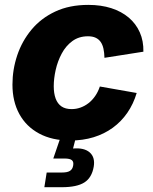

<svg xmlns="http://www.w3.org/2000/svg" viewBox="-20 -573 635 797"><path d="M271.5 10.3Q196.3 10.3 142.6 -18.6Q88.9 -47.4 60.3 -99.6Q31.7 -151.9 31.7 -221.7Q31.7 -284.2 51.5 -343.3Q71.3 -402.3 110.6 -449.7Q149.9 -497.1 209 -524.9Q268.1 -552.7 346.7 -552.7Q399.4 -552.7 441.9 -539.1Q484.4 -525.4 514.4 -500Q544.4 -474.6 560.3 -438.7Q576.2 -402.8 575.2 -358.4L413.6 -333Q413.1 -354.5 409.4 -371.1Q405.8 -387.7 397.7 -399.2Q389.6 -410.6 376.7 -416.5Q363.8 -422.4 345.2 -422.4Q307.6 -422.4 280.5 -402.6Q253.4 -382.8 236.3 -350.8Q219.2 -318.8 211.2 -283Q203.1 -247.1 203.1 -214.8Q203.1 -185.5 210.9 -164.1Q218.8 -142.6 235.1 -131.3Q251.5 -120.1 277.3 -120.1Q296.4 -120.1 314.2 -126.5Q332 -132.8 347.4 -144.8Q362.8 -156.7 375 -174.3Q387.2 -191.9 394.5 -213.9L547.4 -187Q533.7 -141.1 508.5 -104.7Q483.4 -68.4 448.2 -42.7Q413.1 -17.1 368.7 -3.4Q324.2 10.3 271.5 10.3ZM164.1 204.1 173.8 143.1H237.8Q259.8 143.1 270.5 136.2Q281.2 129.4 283.7 114.3Q286.6 98.6 278.3 91.8Q270 85 247.6 85H201.2L237.3 -20.5H297.9L294.4 0L283.2 43.5Q329.6 39.6 352.5 59.8Q375.5 80.1 369.1 118.7Q361.3 164.6 330.3 184.3Q299.3 204.1 236.3 204.1Z"/></svg>

Font: Inter ExtraBold
Style: Italic
Weight: 800
Italic angle: -9.3988°
Designer: Rasmus Andersson
Foundry: rsms
Version: Version 4.001;git-66647c0bb